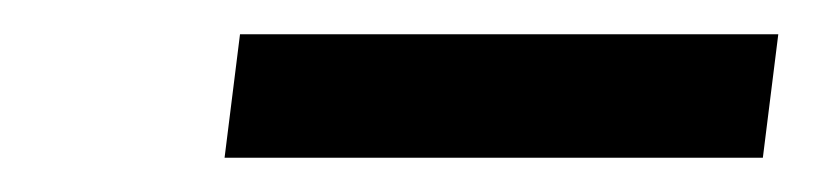

<svg xmlns="http://www.w3.org/2000/svg" viewBox="-20 -672 474 112"><path d="M434 -652H120L111 -580H425Z"/></svg>

Font: Charger
Style: It
Weight: 400
Designer: Jasper
Foundry: Cannot Into Space Fonts
Version: Version 0.98